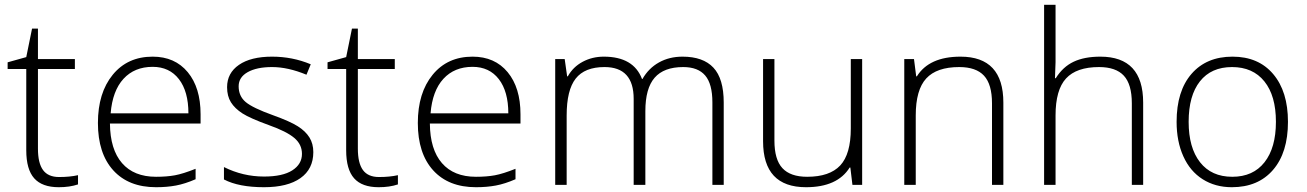

<svg xmlns="http://www.w3.org/2000/svg" viewBox="-20 -780 5512 810"><path d="M229 -33.2Q274.9 -33.2 309.1 -41V-2Q273.9 9.8 228 9.8Q157.7 9.8 124.3 -27.8Q90.8 -65.4 90.8 -146V-488.8H12.2V-517.1L90.8 -539.1L115.2 -659.2H140.1V-530.8H295.9V-488.8H140.1V-152.8Q140.1 -91.8 161.6 -62.5Q183.1 -33.2 229 -33.2Z M638.2 9.8Q522.5 9.8 457.8 -61.5Q393.1 -132.8 393.1 -261.2Q393.1 -388.2 455.6 -464.6Q518.1 -541 624 -541Q717.8 -541 772 -475.6Q826.2 -410.2 826.2 -297.9V-258.8H443.8Q444.8 -149.4 494.9 -91.8Q544.9 -34.2 638.2 -34.2Q683.6 -34.2 718 -40.5Q752.4 -46.9 805.2 -67.9V-23.9Q760.3 -4.4 722.2 2.7Q684.1 9.8 638.2 9.8ZM624 -498Q547.4 -498 501 -447.5Q454.6 -397 446.8 -301.8H774.9Q774.9 -394 734.9 -446Q694.8 -498 624 -498Z M1301.8 -138.2Q1301.8 -66.9 1247.6 -28.6Q1193.4 9.8 1093.8 9.8Q987.3 9.8 924.8 -22.9V-75.2Q1004.9 -35.2 1093.8 -35.2Q1172.4 -35.2 1213.1 -61.3Q1253.9 -87.4 1253.9 -130.9Q1253.9 -170.9 1221.4 -198.2Q1189 -225.6 1114.7 -252Q1035.2 -280.8 1002.9 -301.5Q970.7 -322.3 954.3 -348.4Q938 -374.5 938 -412.1Q938 -471.7 988 -506.3Q1038.1 -541 1127.9 -541Q1213.9 -541 1291 -508.8L1272.9 -464.8Q1194.8 -497.1 1127.9 -497.1Q1063 -497.1 1024.9 -475.6Q986.8 -454.1 986.8 -416Q986.8 -374.5 1016.4 -349.6Q1045.9 -324.7 1131.8 -293.9Q1203.6 -268.1 1236.3 -247.3Q1269 -226.6 1285.4 -200.2Q1301.8 -173.8 1301.8 -138.2Z M1578.6 -33.2Q1624.5 -33.2 1658.7 -41V-2Q1623.5 9.8 1577.6 9.8Q1507.3 9.8 1473.9 -27.8Q1440.4 -65.4 1440.4 -146V-488.8H1361.8V-517.1L1440.4 -539.1L1464.8 -659.2H1489.7V-530.8H1645.5V-488.8H1489.7V-152.8Q1489.7 -91.8 1511.2 -62.5Q1532.7 -33.2 1578.6 -33.2Z M1987.8 9.8Q1872.1 9.8 1807.4 -61.5Q1742.7 -132.8 1742.7 -261.2Q1742.7 -388.2 1805.2 -464.6Q1867.7 -541 1973.6 -541Q2067.4 -541 2121.6 -475.6Q2175.8 -410.2 2175.8 -297.9V-258.8H1793.5Q1794.4 -149.4 1844.5 -91.8Q1894.5 -34.2 1987.8 -34.2Q2033.2 -34.2 2067.6 -40.5Q2102.1 -46.9 2154.8 -67.9V-23.9Q2109.9 -4.4 2071.8 2.7Q2033.7 9.8 1987.8 9.8ZM1973.6 -498Q1897 -498 1850.6 -447.5Q1804.2 -397 1796.4 -301.8H2124.5Q2124.5 -394 2084.5 -446Q2044.4 -498 1973.6 -498Z M2985.4 0V-348.1Q2985.4 -425.8 2955.1 -461.4Q2924.8 -497.1 2862.3 -497.1Q2780.8 -497.1 2741.7 -452.1Q2702.6 -407.2 2702.6 -311V0H2653.3V-362.8Q2653.3 -497.1 2530.3 -497.1Q2446.8 -497.1 2408.7 -448.5Q2370.6 -399.9 2370.6 -293V0H2322.3V-530.8H2362.3L2372.6 -458H2375.5Q2397.5 -497.6 2438 -519.3Q2478.5 -541 2527.3 -541Q2652.8 -541 2688.5 -446.8H2690.4Q2716.3 -492.2 2760 -516.6Q2803.7 -541 2859.4 -541Q2946.3 -541 2989.7 -494.6Q3033.2 -448.2 3033.2 -347.2V0Z M3247.1 -530.8V-187Q3247.1 -106.9 3280.8 -70.6Q3314.5 -34.2 3385.3 -34.2Q3480 -34.2 3524.7 -82Q3569.3 -129.9 3569.3 -237.8V-530.8H3617.2V0H3576.2L3567.4 -73.2H3564.5Q3512.7 9.8 3380.4 9.8Q3199.2 9.8 3199.2 -184.1V-530.8Z M4165 0V-344.2Q4165 -424.3 4131.3 -460.7Q4097.7 -497.1 4026.9 -497.1Q3931.6 -497.1 3887.5 -449Q3843.3 -400.9 3843.3 -293V0H3794.9V-530.8H3835.9L3845.2 -458H3848.1Q3899.9 -541 4032.2 -541Q4212.9 -541 4212.9 -347.2V0Z M4754.9 0V-344.2Q4754.9 -424.3 4721.2 -460.7Q4687.5 -497.1 4616.7 -497.1Q4521.5 -497.1 4477.3 -449Q4433.1 -400.9 4433.1 -293V0H4384.8V-759.8H4433.1V-518.1L4430.7 -450.2H4434.1Q4463.9 -498 4509.3 -519.5Q4554.7 -541 4622.1 -541Q4802.7 -541 4802.7 -347.2V0Z M5413.6 -266.1Q5413.6 -136.2 5350.6 -63.2Q5287.6 9.8 5176.8 9.8Q5106.9 9.8 5053.7 -23.9Q5000.5 -57.6 4972.2 -120.6Q4943.8 -183.6 4943.8 -266.1Q4943.8 -396 5006.8 -468.5Q5069.8 -541 5179.7 -541Q5289.1 -541 5351.3 -467.5Q5413.6 -394 5413.6 -266.1ZM4994.6 -266.1Q4994.6 -156.7 5042.7 -95.5Q5090.8 -34.2 5178.7 -34.2Q5266.6 -34.2 5314.7 -95.5Q5362.8 -156.7 5362.8 -266.1Q5362.8 -376 5314.2 -436.5Q5265.6 -497.1 5177.7 -497.1Q5089.8 -497.1 5042.2 -436.8Q4994.6 -376.5 4994.6 -266.1Z"/></svg>

Font: CAA NEO Sans Light
Style: Regular
Weight: 300
Version: Version 1.10